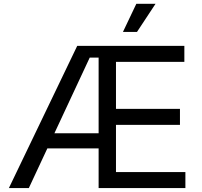

<svg xmlns="http://www.w3.org/2000/svg" viewBox="-20 -962 1034 982"><path d="M25.4 0 375 -727.5H922.9V-645.5H573.2V-405.3H900.4V-323.2H573.2V-82H928.2V0H484.4V-667.5H439L127.4 0ZM192.9 -203.1V-280.3H527.8V-203.1ZM608.9 -798.8 677.2 -942.4H775.4L680.7 -798.8Z"/></svg>

Font: Atlassian Sans
Style: Regular
Weight: 400
Designer: Rasmus Andersson
Foundry: Modifications by Atlassian Pty Ltd, manufactured by rsms
Version: Version 4.001;git-9221beed3